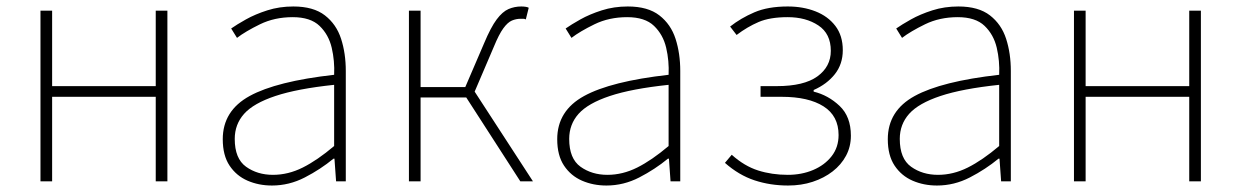

<svg xmlns="http://www.w3.org/2000/svg" viewBox="-20 -560 3834 593"><path d="M105 0V-527H141V-294H461V-527H497V0H461V-261H141V0Z M820 13Q779 13 744.5 -2Q710 -17 689 -48.5Q668 -80 668 -130Q668 -218 751 -263.5Q834 -309 1012 -329Q1014 -372 1004.5 -412.5Q995 -453 967 -480Q939 -507 884 -507Q828 -507 783 -485Q738 -463 712 -443L694 -472Q711 -484 739.5 -500Q768 -516 805.5 -528Q843 -540 886 -540Q948 -540 983.5 -512.5Q1019 -485 1033.5 -440Q1048 -395 1048 -341V0H1018L1013 -70H1010Q970 -37 921.5 -12Q873 13 820 13ZM823 -20Q870 -20 915 -42.5Q960 -65 1012 -109V-298Q898 -286 830.5 -263.5Q763 -241 734 -208.5Q705 -176 705 -131Q705 -70 740 -45Q775 -20 823 -20Z M1243 0V-527H1279V-291H1417L1475 -426Q1496 -476 1514 -500Q1532 -524 1550.5 -532Q1569 -540 1590 -540Q1597 -540 1603.5 -539Q1610 -538 1613 -536L1604 -500Q1600 -502 1597 -502Q1594 -502 1588 -502Q1574 -502 1561 -496.5Q1548 -491 1534.5 -472.5Q1521 -454 1505 -415L1446 -277L1626 0H1587L1420 -259H1279V0Z M1853 13Q1812 13 1777.5 -2Q1743 -17 1722 -48.5Q1701 -80 1701 -130Q1701 -218 1784 -263.5Q1867 -309 2045 -329Q2047 -372 2037.5 -412.5Q2028 -453 2000 -480Q1972 -507 1917 -507Q1861 -507 1816 -485Q1771 -463 1745 -443L1727 -472Q1744 -484 1772.5 -500Q1801 -516 1838.5 -528Q1876 -540 1919 -540Q1981 -540 2016.5 -512.5Q2052 -485 2066.5 -440Q2081 -395 2081 -341V0H2051L2046 -70H2043Q2003 -37 1954.5 -12Q1906 13 1853 13ZM1856 -20Q1903 -20 1948 -42.5Q1993 -65 2045 -109V-298Q1931 -286 1863.5 -263.5Q1796 -241 1767 -208.5Q1738 -176 1738 -131Q1738 -70 1773 -45Q1808 -20 1856 -20Z M2414 13Q2359 13 2310.5 -3Q2262 -19 2219 -57L2240 -82Q2279 -47 2321.5 -33.5Q2364 -20 2413 -20Q2456 -20 2491.5 -35Q2527 -50 2548.5 -77.5Q2570 -105 2570 -143Q2570 -202 2523.5 -231.5Q2477 -261 2394 -261H2329V-294H2379Q2463 -294 2504.5 -324Q2546 -354 2546 -403Q2546 -456 2507.5 -481.5Q2469 -507 2413 -507Q2358 -507 2323 -492Q2288 -477 2255 -452L2235 -478Q2268 -504 2310 -522Q2352 -540 2413 -540Q2460 -540 2498.5 -525Q2537 -510 2560 -480Q2583 -450 2583 -405Q2583 -362 2558.5 -331Q2534 -300 2493 -282V-277Q2538 -266 2573 -233Q2608 -200 2608 -141Q2608 -107 2593 -79Q2578 -51 2551.5 -30.5Q2525 -10 2490 1.5Q2455 13 2414 13Z M2874 13Q2833 13 2798.5 -2Q2764 -17 2743 -48.5Q2722 -80 2722 -130Q2722 -218 2805 -263.5Q2888 -309 3066 -329Q3068 -372 3058.5 -412.5Q3049 -453 3021 -480Q2993 -507 2938 -507Q2882 -507 2837 -485Q2792 -463 2766 -443L2748 -472Q2765 -484 2793.5 -500Q2822 -516 2859.5 -528Q2897 -540 2940 -540Q3002 -540 3037.5 -512.5Q3073 -485 3087.5 -440Q3102 -395 3102 -341V0H3072L3067 -70H3064Q3024 -37 2975.5 -12Q2927 13 2874 13ZM2877 -20Q2924 -20 2969 -42.5Q3014 -65 3066 -109V-298Q2952 -286 2884.5 -263.5Q2817 -241 2788 -208.5Q2759 -176 2759 -131Q2759 -70 2794 -45Q2829 -20 2877 -20Z M3297 0V-527H3333V-294H3653V-527H3689V0H3653V-261H3333V0Z"/></svg>

Font: Noto Sans KR Thin
Style: Regular
Weight: 100
Designer: Ryoko NISHIZUKA 西塚涼子 (kana, bopomofo & ideographs); Paul D. Hunt (Latin, Greek & Cyrillic); Sandoll Communications 산돌커뮤니
Foundry: Adobe
Version: Version 2.004-H2;hotconv 1.0.118;makeotfexe 2.5.65603